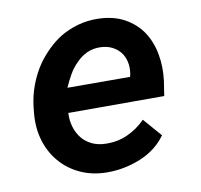

<svg xmlns="http://www.w3.org/2000/svg" viewBox="-66 -608 720 688"><g transform="rotate(-10 293.5 -264.0)"><path d="M270 9.8Q332.5 10.3 391.8 -13.7Q451.2 -37.6 486.8 -86.9L428.7 -153.8Q399.4 -124 362.3 -107.4Q325.2 -90.8 282.7 -92.3Q254.4 -92.8 232.7 -103.5Q210.9 -114.3 196.8 -131.8Q182.6 -149.9 175.5 -173.6Q168.5 -197.3 169.9 -224.1H519L527.3 -277.8Q533.7 -328.6 525.1 -375Q516.6 -421.4 492.7 -457.5Q468.3 -493.2 428.7 -514.9Q389.2 -536.6 334 -538.1Q294.9 -539.1 259.5 -529.1Q224.1 -519 194.3 -501Q169.4 -485.4 147.7 -464.1Q126 -442.9 108.4 -418.9Q85 -385.3 70.1 -345.7Q55.2 -306.2 50.8 -264.2L48.8 -244.1Q43.9 -190.9 57.6 -145.3Q71.3 -99.6 100.6 -65.4Q129.4 -31.2 172.6 -11Q215.8 9.3 270 9.8ZM325.2 -436Q348.6 -435.1 366.5 -426Q384.3 -417 396 -402.3Q407.7 -387.2 412.1 -367.2Q416.5 -347.2 413.1 -324.7L410.6 -313L182.6 -313.5Q192.4 -336.4 205.1 -358.6Q217.8 -380.9 235.8 -398.4Q252.9 -416.5 275.1 -426.8Q297.4 -437 325.2 -436Z"/></g></svg>

Font: Roboto Mono SemiBold
Style: Italic
Weight: 600
Italic angle: -10°
Monospace: yes
Designer: Google
Version: Version 3.000